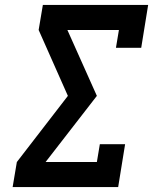

<svg xmlns="http://www.w3.org/2000/svg" viewBox="-20 -755 640 775"><path d="M31 0 48 -101 254 -368 136 -634 153 -735H578L550 -562H448L460 -634H252L371 -368L164 -101H371L383 -173H485L457 0Z"/></svg>

Font: Iosevka Slab Extended Oblique
Style: Bold
Weight: 700
Width: 7
Italic angle: -9°
Monospace: yes
Designer: Belleve Invis
Foundry: Belleve Invis
Version: Version 11.1.1; ttfautohint (v1.8.3)